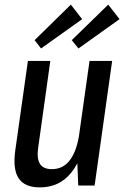

<svg xmlns="http://www.w3.org/2000/svg" viewBox="-20 -804 538 832"><path d="M145 -161Q139 -116 153.5 -93.5Q168 -71 205 -71Q254 -71 284 -111.5Q314 -152 325 -232L364 -299L357 -244Q340 -119 288.5 -55.5Q237 8 153 8Q87 8 61 -31Q35 -70 46 -151L101 -540H198ZM390 0H319L313 -150L368 -540H466ZM336 -721 158 -594 130 -630 287 -784ZM498 -721 320 -594 291 -630 449 -784Z"/></svg>

Font: Pathway Extreme Condensed Medium
Style: Italic
Weight: 500
Width: 3
Italic angle: -8°
Version: Version 1.001;gftools[0.9.26]